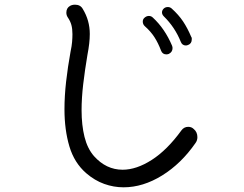

<svg xmlns="http://www.w3.org/2000/svg" viewBox="-20 -783 1040 819"><path d="M348 -44Q297 -88 276 -158.5Q255 -229 255 -317Q255 -373 262 -435Q269 -497 281 -563Q286 -586 287.5 -604Q289 -622 289 -637Q289 -660 284.5 -676.5Q280 -693 269 -709Q263 -718 263 -729Q263 -749 279 -758Q288 -763 300 -763Q323 -763 333 -745Q363 -696 363 -638Q363 -619 360.5 -597Q358 -575 353 -549Q342 -484 335 -424.5Q328 -365 328 -313Q328 -249 340.5 -199Q353 -149 381 -117Q433 -59 503 -59Q562 -59 627.5 -101Q693 -143 754 -227Q765 -242 783 -242Q797 -242 806 -233Q822 -220 822 -198Q822 -184 814 -173Q753 -85 671.5 -34.5Q590 16 507 16Q465 16 424.5 1.5Q384 -13 348 -44ZM782 -591Q776 -589 773 -589Q757 -589 751 -605Q726 -667 679 -713Q671 -721 671 -730Q671 -739 678 -746Q685 -753 696 -753Q705 -753 712 -747Q742 -720 761 -691.5Q780 -663 796 -625Q798 -623 798 -620Q798 -617 798 -615Q798 -597 782 -591ZM700 -553Q694 -551 690 -551Q673 -551 667 -567Q655 -599 639 -624Q623 -649 598 -671Q589 -679 589 -691Q589 -700 595 -706Q604 -715 615 -715Q625 -715 632 -708Q683 -661 714 -588Q716 -582 716 -578Q716 -561 700 -553Z"/></svg>

Font: Kiwi Maru
Style: Regular
Weight: 400
Designer: Hiroki-Chan
Version: Version 1.100